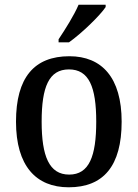

<svg xmlns="http://www.w3.org/2000/svg" viewBox="-20 -786 586 816"><path d="M229 -619V-606H273C327 -644 406 -721 429 -756V-766H314C295 -721 257 -661 229 -619ZM272 10C420 10 497 -81 497 -269C497 -456 413 -547 275 -547C125 -547 48 -456 48 -269C48 -81 133 10 272 10ZM274 -44C189 -44 157 -122 157 -269C157 -417 188 -491 273 -491C358 -491 389 -417 389 -269C389 -122 359 -44 274 -44Z"/></svg>

Font: Noto Serif Armenian SemiCondensed Medium
Style: Regular
Weight: 500
Width: 4
Designer: Monotype Design Team
Foundry: Monotype Imaging Inc.
Version: Version 2.008